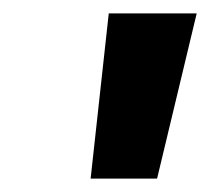

<svg xmlns="http://www.w3.org/2000/svg" viewBox="-20 -742 324 286"><path d="M115 -476H214L273 -722H142Z"/></svg>

Font: Uncut Sans Semibold
Style: Italic
Weight: 600
Italic angle: -10°
Designer: Kasper Nordkvist
Foundry: Uncut Type
Version: Version 1.111;FEAKit 1.0